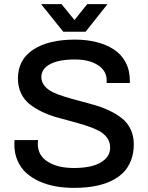

<svg xmlns="http://www.w3.org/2000/svg" viewBox="-20 -888 710 920"><path d="M176.8 -868.2H274.9L336.9 -792L397.9 -868.2H495.1L390.1 -735.8H283.2ZM335 12.2Q288.6 12.2 247.1 4.9Q205.6 -2.4 168.9 -18.8Q132.3 -35.2 106 -59.1Q79.6 -83 64.2 -117.9Q48.8 -152.8 48.8 -195.8Q48.8 -200.2 49.3 -207Q49.8 -213.9 49.8 -216.8H162.1Q162.1 -214.8 161.6 -207.8Q161.1 -200.7 161.1 -198.2Q161.1 -143.6 208.3 -113.3Q255.4 -83 335 -83Q384.3 -83 421.9 -92.8Q459.5 -102.5 483.6 -125Q507.8 -147.5 507.8 -181.2Q507.8 -208 492.7 -228.5Q477.5 -249 451.9 -262.2Q426.3 -275.4 393.3 -285.9Q360.4 -296.4 323.7 -306.2Q287.1 -315.9 250.2 -326.4Q213.4 -336.9 180.4 -352.8Q147.5 -368.7 121.8 -388.9Q96.2 -409.2 81.1 -440.7Q65.9 -472.2 65.9 -512.2Q65.9 -601.6 138.7 -649.9Q211.4 -698.2 338.9 -698.2Q394.5 -698.2 441.4 -686.5Q488.3 -674.8 524.7 -651.6Q561 -628.4 581.5 -590.1Q602.1 -551.8 602.1 -502V-490.2H491.2V-502.9Q491.2 -548.8 449.2 -575.9Q407.2 -603 339.8 -603Q261.7 -603 220 -580.6Q178.2 -558.1 178.2 -519Q178.2 -495.1 193.4 -476.6Q208.5 -458 234.1 -445.8Q259.8 -433.6 293 -423.6Q326.2 -413.6 363 -404.1Q399.9 -394.5 436.5 -383.8Q473.1 -373 506.3 -356.9Q539.6 -340.8 565.2 -320.3Q590.8 -299.8 606 -268.1Q621.1 -236.3 621.1 -196.8Q621.1 -152.8 607.2 -117.9Q593.3 -83 568.4 -58.8Q543.5 -34.7 507.3 -18.6Q471.2 -2.4 428.5 4.9Q385.7 12.2 335 12.2Z"/></svg>

Font: Archivo Medium
Style: Regular
Weight: 500
Designer: Hector Gatti
Foundry: Omnibus-Type
Version: Version 2.001